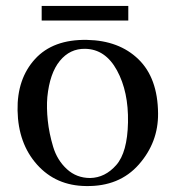

<svg xmlns="http://www.w3.org/2000/svg" viewBox="-20 -611 590 645"><path d="M511 -230Q512 -133 446.5 -58.5Q381 16 269 14Q168 13 104.5 -58Q41 -129 39 -240Q37 -346 97.5 -412.5Q158 -479 272 -477Q380 -475 445 -412Q510 -349 511 -230ZM410 -200Q412 -303 373 -374.5Q334 -446 266 -447Q215 -448 181 -406.5Q147 -365 139 -285Q136 -249 140.5 -206Q145 -163 158.5 -118Q172 -73 204.5 -43Q237 -13 283 -13Q333 -14 370.5 -56.5Q408 -99 410 -200ZM411 -542H120V-591H411Z"/></svg>

Font: GFS Artemisia
Style: Regular
Weight: 400
Designer: Takis Katsoulidis and George D. Matthiopoulos
Foundry: Takis Katsoulidis and George D. Matthiopoulos
Version: Version 1.0